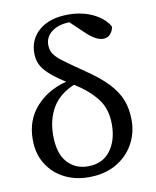

<svg xmlns="http://www.w3.org/2000/svg" viewBox="-84 -806 718 884"><g transform="rotate(-10 274.5 -364.0)"><path d="M260 13Q197 13 146 -13Q95 -39 65 -87.5Q35 -136 35 -202Q35 -293 90 -354.5Q145 -416 233 -438Q172 -476 141.5 -510.5Q111 -545 111 -592Q111 -659 160.5 -700Q210 -741 295 -741Q361 -741 412 -716Q463 -691 485 -651Q481 -630 468.5 -616.5Q456 -603 436 -603Q401 -603 355 -648L295 -705Q243 -704 212 -680Q181 -656 181 -619Q181 -595 193 -576.5Q205 -558 237 -534.5Q269 -511 327 -471Q391 -428 428.5 -388.5Q466 -349 482.5 -307Q499 -265 499 -211Q499 -151 470.5 -100Q442 -49 388.5 -18Q335 13 260 13ZM131 -205Q131 -120 168.5 -78.5Q206 -37 265 -37Q333 -37 369.5 -85Q406 -133 406 -209Q406 -283 367 -331.5Q328 -380 266 -418Q196 -389 163.5 -334Q131 -279 131 -205Z"/></g></svg>

Font: Source Serif 4 SmText
Style: Regular
Weight: 400
Designer: Frank Grießhammer
Foundry: Adobe
Version: Version 4.005;hotconv 1.1.0;makeotfexe 2.6.0